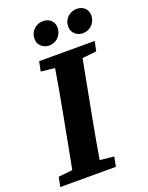

<svg xmlns="http://www.w3.org/2000/svg" viewBox="-179 -926 773 1005"><g transform="rotate(-20 208.0 -423.5)"><path d="M177.7 -715.8C214.2 -715.8 249.9 -743.4 249.9 -790.5C249.9 -824.8 223.7 -847.4 189.1 -847.4C154.7 -847.4 116.2 -822.3 116.2 -773.7C116.2 -737.1 147.3 -715.8 177.7 -715.8ZM365 -715.8C401.8 -715.8 437.8 -743.4 437.8 -790.5C437.8 -824.8 411.6 -847.4 376.7 -847.4C342.3 -847.4 304.1 -822.3 304.1 -773.7C304.1 -737.1 335.1 -715.8 365 -715.8ZM-22.3 0H287.4L298.2 -53.6L163.2 -68.6H134.4L-11.2 -53.6L-22.3 0ZM55.5 0H209.2C226 -103 244.7 -207 264.4 -310.7L330.2 -657.1H175.8C159.1 -554.1 141.1 -450.1 121.4 -347.1L55.5 0ZM88.2 -603.2 229.3 -588.2H258.3L397.6 -603.2L408.5 -657.1H99.1L88.2 -603.2Z"/></g></svg>

Font: Source Serif 4 Variable
Style: Italic
Weight: 400
Italic angle: -12°
Designer: Frank Grießhammer
Foundry: Adobe Systems Incorporated
Version: Version 4.004;hotconv 1.0.116;makeotfexe 2.5.65601